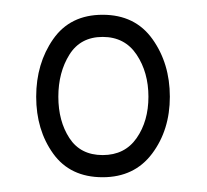

<svg xmlns="http://www.w3.org/2000/svg" viewBox="-20 -746 280 260"><path d="M119 -506Q75 -506 52 -538Q29 -570 29 -615Q29 -660 52 -693Q75 -726 119 -726Q163 -726 186.5 -693Q210 -660 210 -615Q210 -570 186 -538Q162 -506 119 -506ZM119 -536Q149 -536 165 -559Q181 -582 181 -615Q181 -648 165 -672Q149 -696 119 -696Q89 -696 74 -672Q59 -648 59 -615Q59 -582 74 -559Q89 -536 119 -536Z"/></svg>

Font: Georama SemiCondensed ExtraLight
Style: Regular
Weight: 200
Width: 4
Designer: Jean-Baptiste Levee
Foundry: Production Type
Version: Version 1.000